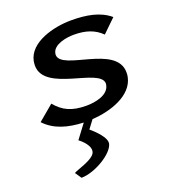

<svg xmlns="http://www.w3.org/2000/svg" viewBox="-129 -543 771 878"><g transform="rotate(-20 257.0 -103.5)"><path d="M28 -60C74 -11 138 6 213 9L162 77C162 77 206 108 206 141C206 143 205 146 205 148C200 173 152 190 117 203C108 206 102 209 96 212L117 243C181 243 280 185 289 138V133C289 99 226 48 226 48L256 8C345 3 456 -33 473 -118C475 -126 475 -133 475 -140C475 -276 198 -247 198 -326C198 -328 199 -331 199 -333C207 -373 270 -384 307 -384C364 -384 407 -370 441 -336L505 -398C457 -439 391 -450 318 -450C233 -450 111 -419 94 -333C93 -326 92 -318 92 -312C92 -181 369 -202 369 -124C369 -122 368 -119 368 -117C359 -71 295 -59 251 -59C181 -59 139 -79 103 -123Z"/></g></svg>

Font: KpSans
Style: BoldItalic
Weight: 700
Italic angle: -11°
Version: Version 0.66